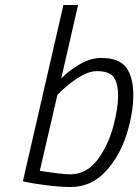

<svg xmlns="http://www.w3.org/2000/svg" viewBox="-20 -743 556 772"><path d="M72 -14 235 -723H294L226 -427Q256 -459 300.5 -484.5Q345 -510 386 -510Q460 -510 488 -471Q516 -432 516 -360Q516 -289 489 -202.5Q462 -116 404.5 -53.5Q347 9 263 9Q224 9 167.5 2Q111 -5 72 -14ZM455 -356Q455 -406 438 -431.5Q421 -457 369 -457Q335 -457 290 -427.5Q245 -398 211 -362L140 -56Q232 -42 261 -42Q328 -42 371.5 -100Q415 -158 435 -233Q455 -308 455 -356Z"/></svg>

Font: Cairo Light
Style: Italic
Weight: 300
Italic angle: -13°
Designer: Mohamed Gaber, Accademia di Belle Arti di Urbino and others
Foundry: Kief Type Foundry, Accademia di Belle Arti di Urbino and others
Version: Version 3.011